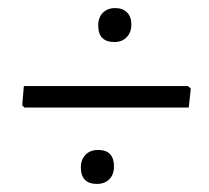

<svg xmlns="http://www.w3.org/2000/svg" viewBox="-20 -505 518 475"><path d="M305 -445Q305 -425 293.5 -413Q282 -401 263 -401Q223 -401 223 -442Q223 -462 234.5 -473.5Q246 -485 265 -485Q284 -485 294.5 -474Q305 -463 305 -445ZM445 -292 452 -286 447 -239H40L35 -245L39 -292ZM223 -134Q262 -134 262 -93Q262 -73 250.5 -61.5Q239 -50 220 -50Q180 -50 180 -91Q180 -110 191.5 -122Q203 -134 223 -134Z"/></svg>

Font: Alegreya Sans
Style: Italic
Weight: 400
Italic angle: -7°
Designer: Juan Pablo del Peral
Foundry: Huerta Tipografica
Version: Version 2.007